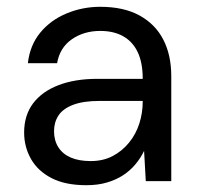

<svg xmlns="http://www.w3.org/2000/svg" viewBox="-20 -533 583 565"><path d="M234 12Q172 12 131.5 -9Q91 -30 71 -65.5Q51 -101 51 -143Q51 -194 77.5 -229Q104 -264 152.5 -282.5Q201 -301 266 -301H400Q400 -348 385.5 -379Q371 -410 343 -426Q315 -442 275 -442Q227 -442 191.5 -417.5Q156 -393 148 -347H62Q68 -400 98.5 -437Q129 -474 176 -493.5Q223 -513 275 -513Q344 -513 390.5 -487.5Q437 -462 460.5 -416.5Q484 -371 484 -309V0H409L404 -89Q394 -68 378.5 -49.5Q363 -31 342.5 -17.5Q322 -4 295 4Q268 12 234 12ZM247 -59Q283 -59 311 -73.5Q339 -88 359.5 -113Q380 -138 390 -169.5Q400 -201 400 -234V-236H273Q225 -236 195 -224.5Q165 -213 152 -193Q139 -173 139 -147Q139 -120 151.5 -100Q164 -80 188 -69.5Q212 -59 247 -59Z"/></svg>

Font: DM Sans 18pt
Style: Regular
Weight: 400
Designer: Colophon Foundry, Jonny Pinhorn
Foundry: Colophon Foundry
Version: Version 4.004;gftools[0.9.30]